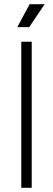

<svg xmlns="http://www.w3.org/2000/svg" viewBox="-20 -900 254 920"><path d="M122 -880 63 -770H120L194 -880ZM132 -700H82V0H132Z"/></svg>

Font: Space Text Light
Style: Regular
Weight: 300
Designer: Florian Karsten (Space Text), Colophon Foundry (Space Mono)
Foundry: Florian Karsten
Version: Version 1.003;PS 001.003;hotconv 1.0.88;makeotf.lib2.5.64775